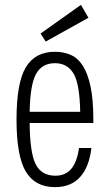

<svg xmlns="http://www.w3.org/2000/svg" viewBox="-20 -760 452 790"><path d="M208 -37Q151 -37 127 -84Q103 -131 102 -254H364V-269Q364 -349 353 -402Q342 -455 322 -487.5Q302 -520 272.5 -533.5Q243 -547 206 -547Q125 -547 86.5 -483.5Q48 -420 48 -268Q48 -117 86.5 -53.5Q125 10 206 10Q272 10 309.5 -31.5Q347 -73 356 -151H305Q297 -93 273 -65Q249 -37 208 -37ZM206 -500Q257 -500 282.5 -457.5Q308 -415 310 -300H102Q104 -412 128.5 -456Q153 -500 206 -500ZM168 -589 344 -687 313 -740 147 -622Z"/></svg>

Font: Secuela Light
Style: Regular
Weight: 300
Designer: Fernando Haro
Foundry: deFharo
Version: Version 1.708